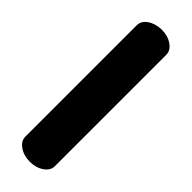

<svg xmlns="http://www.w3.org/2000/svg" viewBox="-261 -771 792 792"><g transform="rotate(45 135.0 -375.0)"><path d="M134.2 9.9Q98 9.9 72.8 -7.7Q47.5 -25.2 47.5 -50V-700.5Q47.5 -725.2 71.8 -742.3Q96 -759.4 132.2 -760.4H133.7Q169.3 -760.4 194.6 -742.8Q219.8 -725.2 219.8 -700.5V-50Q219.8 -25.2 194.6 -7.7Q169.3 9.9 134.2 9.9Z"/></g></svg>

Font: AKL FREE 002
Style: Regular
Weight: 400
Designer: AKL
Foundry: AKL
Version: Version 1.00;August 17, 2024;FontCreator 13.0.0.2675 64-bit